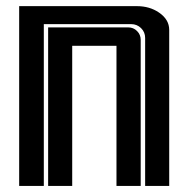

<svg xmlns="http://www.w3.org/2000/svg" viewBox="-20 -611 619 631"><path d="M401.4 -521Q418.5 -521 430.4 -509Q442.4 -497.1 442.4 -480V0H362.8V-460.4H217.3V0H138.2V-521ZM430.2 -590.8Q471.7 -590.8 502.4 -569.8Q536.1 -546.9 536.1 -512.7V0H457V-486.3Q457 -505.4 443.6 -518.6Q430.2 -531.7 411.1 -531.7H124V0H43V-590.8Z"/></svg>

Font: Ebtekar Inline 2
Style: Inline-2
Weight: 500
Designer: Arman Khorramak
Foundry: Arman Khorramak
Version: Version 2.000